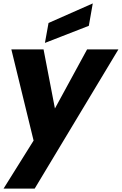

<svg xmlns="http://www.w3.org/2000/svg" viewBox="-20 -850 720 1135"><path d="M178.6 -19 47.1 -557.9H237.5L304.7 -208.7L494.8 -557.9H679.9L185.1 264.8H1.1ZM266.9 -714.2 528.4 -829.8 505.1 -697.4 245.6 -596.3Z"/></svg>

Font: Poppins Variable
Style: Italic
Weight: 100
Italic angle: -10°
Designer: Jonny Pinhorn
Foundry: Indian Type Foundry
Version: Version 6.000